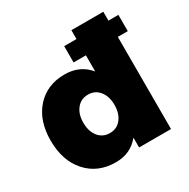

<svg xmlns="http://www.w3.org/2000/svg" viewBox="-168 -893 1033 1052"><g transform="rotate(-30 348.5 -367.5)"><path d="M685 -583H622V0H420V-62Q364 7 271 7Q157 7 88 -70Q19 -147 19 -275Q19 -400 86.5 -475.5Q154 -551 266 -551Q362 -551 420 -481V-583H342V-686H420V-742H622V-686H685ZM322 -148Q366 -148 393 -181.5Q420 -215 420 -270Q420 -324 393 -357.5Q366 -391 322 -391Q277 -391 250 -357.5Q223 -324 223 -270Q223 -215 250 -181.5Q277 -148 322 -148Z"/></g></svg>

Font: Montserrat Extra Bold
Style: Regular
Weight: 800
Designer: Julieta Ulanovsky
Foundry: Julieta Ulanovsky
Version: Version 3.001;PS 003.001;hotconv 1.0.70;makeotf.lib2.5.58329